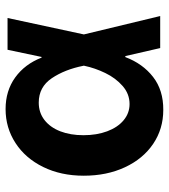

<svg xmlns="http://www.w3.org/2000/svg" viewBox="20 -596 588 667"><g transform="rotate(-90 313.5 -263.0)"><path d="M36.1 -265.6Q36.1 -344.7 66.4 -406.5Q96.7 -468.3 149.7 -502.7Q202.6 -537.1 267.6 -537.1Q331.1 -537.1 377.4 -503.7Q423.8 -470.2 446.3 -412.1H448.7L473.6 -530.3H584L526.9 -265.1L590.8 0H479.5L451.7 -121.1H448.2Q425.3 -60.5 379.2 -24.7Q333 11.2 264.6 10.7Q198.7 10.7 146.7 -24.4Q94.7 -59.6 65.4 -122.6Q36.1 -185.5 36.1 -265.6ZM285.2 -106.4Q320.3 -106.4 347.9 -130.6Q375.5 -154.8 392.8 -190.7Q410.2 -226.6 418 -263.7L418.5 -265.1L418 -266.6Q405.3 -331.1 374.8 -376.5Q344.2 -421.9 290 -421.9Q255.4 -421.9 229.7 -402.1Q204.1 -382.3 190.4 -347.2Q176.8 -312 176.8 -266.6Q176.8 -220.7 190.4 -184.1Q204.1 -147.5 228.8 -127Q253.4 -106.4 285.2 -106.4Z"/></g></svg>

Font: Pretendard JP
Style: Bold
Weight: 700
Designer: Base glyphs from Inter by Rasmus Andersson; Hangeul glyphs from Noto Sans CJK(Source Han Sans) by Jang Soo-young and Kan
Foundry: Kil Hyung-jin
Version: Version 1.309